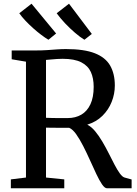

<svg xmlns="http://www.w3.org/2000/svg" viewBox="-20 -1015 736 1035"><path d="M38.5 0V-48L120 -58V-682.5L43 -695.5V-743H173Q207 -743 235.5 -745Q264 -747 288.5 -748.8Q313 -750.5 336 -750.5Q433.5 -750.5 491 -728Q548.5 -705.5 573.8 -661.5Q599 -617.5 599 -554Q599 -508.5 582 -465.8Q565 -423 532 -390.5Q499 -358 450.5 -343Q472.5 -332 492.5 -308Q512.5 -284 531 -252.8Q549.5 -221.5 566 -188.8Q582.5 -156 597.5 -127.2Q612.5 -98.5 626 -80Q639.5 -61.5 651.5 -58L689.5 -47.5V0H557Q544.5 0 530 -21.2Q515.5 -42.5 499.2 -77Q483 -111.5 465.2 -151Q447.5 -190.5 428.8 -227.2Q410 -264 391 -291Q372 -318 353 -326Q342.5 -326 324.5 -326Q306.5 -326 287 -326.2Q267.5 -326.5 251.5 -326.5Q235.5 -326.5 228 -327V-58L326.5 -48V0ZM344.5 -378.5Q387 -378.5 418.5 -397Q450 -415.5 467.5 -453Q485 -490.5 485 -547Q485 -593 469.8 -626.8Q454.5 -660.5 418 -679.2Q381.5 -698 317.5 -698Q302.5 -698 287.2 -697Q272 -696 257 -694.5Q242 -693 228 -692V-380Q242.5 -379 266 -378.8Q289.5 -378.5 311.8 -378.5Q334 -378.5 344.5 -378.5ZM240.5 -801Q223 -811.5 201.8 -827.5Q180.5 -843.5 158.5 -863.2Q136.5 -883 117 -903.5Q97.5 -924 84 -943.5L150 -995L282.5 -834.5L241.5 -801ZM434.5 -801Q411.5 -815 383.8 -838.8Q356 -862.5 330 -890.2Q304 -918 285.5 -943.5L352 -995L475 -832L435.5 -801Z"/></svg>

Font: Merriweather 24pt
Style: Regular
Weight: 400
Designer: Eben Sorkin
Foundry: Eben Sorkin
Version: Version 2.100